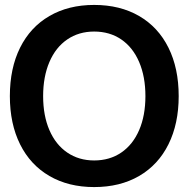

<svg xmlns="http://www.w3.org/2000/svg" viewBox="-20 -746 765 779"><path d="M20 -356Q20 -469 61.5 -552.5Q103 -636 180.5 -681Q258 -726 362 -726Q467 -726 544.5 -681Q622 -636 663.5 -552.5Q705 -469 705 -356Q705 -244 663.5 -160.5Q622 -77 544.5 -32Q467 13 362 13Q258 13 180.5 -32Q103 -77 61.5 -160.5Q20 -244 20 -356ZM362 -95Q425 -95 472 -127Q519 -159 544.5 -218Q570 -277 570 -356Q570 -435 544.5 -494.5Q519 -554 472 -586Q425 -618 362 -618Q300 -618 253 -586Q206 -554 180.5 -494.5Q155 -435 155 -356Q155 -277 180.5 -218Q206 -159 253 -127Q300 -95 362 -95Z"/></svg>

Font: Non Bureau Medium
Style: Regular
Weight: 500
Designer: Jona Saucedo
Foundry: Non Foundry
Version: Version 1.000; ttfautohint (v1.8.4)